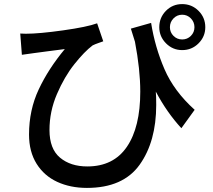

<svg xmlns="http://www.w3.org/2000/svg" viewBox="-20 -847 1040 939"><path d="M871 -654Q896 -654 913.5 -671.5Q931 -689 931 -714Q931 -739 913.5 -757Q896 -775 871 -775Q846 -775 828.5 -757Q811 -739 811 -714Q811 -689 828.5 -671.5Q846 -654 871 -654ZM871 -827Q918 -827 951 -794Q984 -761 984 -714Q984 -668 951 -635Q918 -602 871 -602Q825 -602 792 -635Q759 -668 759 -714Q759 -761 791.5 -794Q824 -827 871 -827ZM106 -682Q171 -682 288.5 -698.5Q406 -715 455 -733L485 -645Q480 -643 462.5 -637Q445 -631 433 -625Q393 -595 344 -533.5Q295 -472 258.5 -387Q222 -302 222 -211Q222 -119 273.5 -76Q325 -33 407 -33Q535 -33 600.5 -129Q666 -225 666 -399Q666 -507 640 -643L620 -707L719 -735Q738 -616 784.5 -508.5Q831 -401 932 -310L867 -220Q796 -297 742 -399Q744 -377 744 -334Q744 -155 663 -41.5Q582 72 405 72Q324 72 260 42.5Q196 13 159 -46Q122 -105 122 -189Q122 -309 169.5 -410Q217 -511 297 -607Q284 -605 204 -595L144 -587Q141 -587 87 -579L79 -683Z"/></svg>

Font: Sinter Medium
Style: Regular
Weight: 500
Foundry: Adobe & rsms
Version: Version 1.000